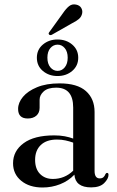

<svg xmlns="http://www.w3.org/2000/svg" viewBox="-20 -844 532 875"><path d="M39.5 -100Q39.5 -156 87.8 -191.5Q136 -227 227 -227Q253.5 -227 274.8 -223Q296 -219 313.5 -212.5V-354Q313.5 -444.5 236 -444.5Q198 -444.5 179.2 -427.5Q160.5 -410.5 160.5 -389.5V-352.5Q160.5 -330 145.8 -317Q131 -304 106.5 -304Q62.5 -304 62.5 -347.5Q62.5 -376 84.5 -402.5Q106.5 -429 148.8 -446.5Q191 -464 251.5 -464Q332 -464 371.5 -429Q411 -394 411 -333.5V-65Q411 -31 434.5 -31Q445.5 -31 451.5 -36.5Q457.5 -42 460.5 -50.5Q463.5 -56 468 -56Q474.5 -56 474.5 -47Q474.5 -29.5 455 -9.8Q435.5 10 395.5 10Q323.5 10 319 -48Q292 -19.5 254 -4.5Q216 10.5 174 10.5Q114 10.5 76.8 -20Q39.5 -50.5 39.5 -100ZM140 -115.5Q140 -74 162.5 -51.2Q185 -28.5 221 -28.5Q274.5 -28.5 313.5 -66V-194Q297 -200 278.8 -204Q260.5 -208 239.5 -208Q192 -208 166 -183.2Q140 -158.5 140 -115.5ZM266.5 -783.5Q281.5 -805.5 295.2 -816.2Q309 -827 327 -823Q343.5 -819.5 350.2 -807.8Q357 -796 354.5 -783.5Q351.5 -767.5 339.2 -757.2Q327 -747 307.5 -737.5L216 -685.5Q207.5 -682 203.5 -687Q199 -691.5 206 -699.5ZM242 -497.5Q203 -497.5 175.5 -520.5Q148 -543.5 148 -581Q148 -618 175.5 -641Q203 -664 242 -664Q282 -664 309.2 -640.8Q336.5 -617.5 336.5 -581Q336.5 -544 309.2 -520.8Q282 -497.5 242 -497.5ZM242.5 -640.5Q223 -640.5 209.5 -624.8Q196 -609 196 -581Q196 -553.5 209.5 -537.2Q223 -521 242.5 -521Q262 -521 275.2 -537.2Q288.5 -553.5 288.5 -581Q288.5 -608.5 275.2 -624.5Q262 -640.5 242.5 -640.5Z"/></svg>

Font: Fraunces 72pt S000
Style: Regular
Weight: 400
Version: Version 1.000; ttfautohint (v1.8.3)